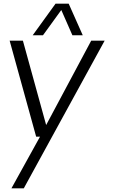

<svg xmlns="http://www.w3.org/2000/svg" viewBox="-20 -770 626 1040"><path d="M212.9 -579.1H157.2L280.8 -750H352.1L428.2 -579.1H372.1L312 -715.8ZM546.9 -549.8 108.9 250H42L196.8 -29.8H175.8L32.2 -549.8H104L230 -92.8L474.1 -549.8Z"/></svg>

Font: Oakes Grotesk
Style: Light Italic
Weight: 300
Designer: Samuel Oakes
Foundry: Samuel Oakes
Version: Version 1.0 | wf-rip DC20170320